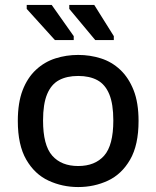

<svg xmlns="http://www.w3.org/2000/svg" viewBox="-20 -744 632 776"><path d="M296 12Q232 12 176 -14Q120 -40 86 -99Q52 -158 52 -255Q52 -329 71.5 -379.5Q91 -430 125.5 -462Q160 -494 204 -508Q248 -522 296 -522Q344 -522 388 -508Q432 -494 466 -462Q500 -430 520 -379.5Q540 -329 540 -255Q540 -158 506 -99Q472 -40 416.5 -14Q361 12 296 12ZM296 -73Q364 -73 401 -115Q438 -157 438 -257Q438 -324 421.5 -363.5Q405 -403 373.5 -420Q342 -437 296 -437Q250 -437 218.5 -420Q187 -403 170.5 -363.5Q154 -324 154 -257Q154 -157 191 -115Q228 -73 296 -73ZM440 -582H365L260 -708V-724H361L440 -598ZM278 -582H202L88 -708V-724H189L278 -598Z"/></svg>

Font: AR One Sans Medium
Style: Regular
Weight: 500
Designer: Niteesh Yadav
Foundry: Niteesh Yadav
Version: Version 1.001;gftools[0.9.33]